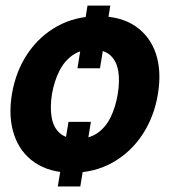

<svg xmlns="http://www.w3.org/2000/svg" viewBox="-20 -611 620 691"><path d="M377 -590.8 339.8 -365.2H258.8L294.9 -590.8ZM307.1 -172.4 269 60.1H188L226.6 -172.4ZM239.3 10.7Q158.2 10.3 105.2 -25.9Q52.2 -62 30.8 -126Q9.3 -189.9 22.9 -272.5Q37.1 -355.5 79.6 -418.5Q122.1 -481.4 187 -517.1Q252 -552.7 333 -552.7Q414.1 -552.7 466.8 -517.1Q519.5 -481.4 540.8 -418.5Q562 -355.5 548.3 -272.5Q534.7 -189.9 492.2 -126Q449.7 -62 385 -25.9Q320.3 10.3 239.3 10.7ZM259.3 -111.3Q301.3 -111.8 330.8 -132.3Q360.4 -152.8 378.2 -189.2Q396 -225.6 403.8 -272.5Q411.6 -319.8 405.5 -355.7Q399.4 -391.6 377 -412.1Q354.5 -432.6 312 -432.6Q270 -432.6 240.7 -411.9Q211.4 -391.1 193.4 -355.2Q175.3 -319.3 167 -272.5Q159.7 -225.6 165.8 -189.2Q171.9 -152.8 194.6 -132.3Q217.3 -111.8 259.3 -111.3Z"/></svg>

Font: Inter Tight
Style: Bold Italic
Weight: 700
Italic angle: -9.39999°
Designer: Rasmus Andersson
Foundry: rsms
Version: Version 3.004